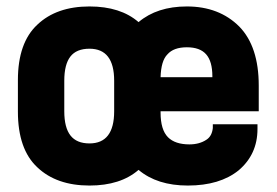

<svg xmlns="http://www.w3.org/2000/svg" viewBox="-20 -556 853 592"><path d="M777.8 -212.9H475.1V-209Q475.1 -155.8 498 -132.8Q520 -110.8 564 -110.8Q594.7 -110.8 616.2 -125Q633.3 -135.7 636.2 -161.1V-172.9H773.9V-158.2Q773.9 -80.1 715.8 -30.8Q657.7 16.1 559.1 16.1Q464.4 16.1 407.2 -32.2Q351.6 16.1 255.9 16.1Q154.3 16.1 95.2 -40Q35.2 -95.7 35.2 -211.9V-309.1Q35.2 -424.3 95.2 -480Q154.3 -536.1 255.9 -536.1Q351.6 -536.1 407.2 -487.8Q464.4 -536.1 556.2 -536.1Q655.8 -536.1 717.8 -474.1Q777.8 -412.6 777.8 -292ZM556.2 -410.2Q515.1 -410.2 496.1 -388.2Q476.6 -368.7 475.1 -317.9H634.8V-320.8Q634.8 -366.7 615.7 -388.4Q596.7 -410.2 556.2 -410.2ZM332 -212.9V-307.1Q332 -405.8 255.9 -405.8Q215.8 -405.8 197 -381.6Q178.2 -357.4 178.2 -307.1V-212.9Q178.2 -162.6 197.3 -138.2Q216.3 -113.8 255.9 -113.8Q332 -113.8 332 -212.9Z"/></svg>

Font: D-DIN-PRO Heavy
Style: Bold
Weight: 900
Designer: Charles Nix
Foundry: CyberFei
Version: Version 1.000;hotconv 1.0.109;makeotfexe 2.5.65596